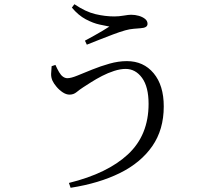

<svg xmlns="http://www.w3.org/2000/svg" viewBox="-20 -828 1040 911"><path d="M307 40Q490 -5 587.5 -96Q685 -187 685 -335Q685 -416 654 -458.5Q623 -501 576 -501Q551 -501 521.5 -491.5Q492 -482 464 -467.5Q436 -453 412.5 -438Q389 -423 375 -414Q358 -403 343.5 -391Q329 -379 310 -379Q294 -379 277.5 -390Q261 -401 248 -416.5Q235 -432 229 -445Q222 -461 222.5 -477.5Q223 -494 225 -514L243 -520Q252 -500 260.5 -485.5Q269 -471 279 -464Q289 -457 300 -457Q317 -457 347.5 -469.5Q378 -482 417.5 -498Q457 -514 499.5 -526Q542 -538 582 -538Q661 -538 709 -480.5Q757 -423 757 -323Q757 -213 702.5 -134.5Q648 -56 549 -7Q450 42 315 63ZM383 -635Q405 -647 426 -658.5Q447 -670 466 -681.5Q485 -693 499 -702Q483 -705 452.5 -711.5Q422 -718 387 -736.5Q352 -755 321 -792L333 -808Q386 -772 432.5 -761Q479 -750 522 -750Q544 -750 567 -754Q590 -758 602 -758Q621 -758 638.5 -753Q656 -748 668 -738.5Q680 -729 680 -715Q680 -705 671.5 -700Q663 -695 646 -694Q635 -693 615 -691.5Q595 -690 574 -684Q549 -677 516 -664.5Q483 -652 450 -639Q417 -626 392 -616Z"/></svg>

Font: Noto Serif KR
Style: Regular
Weight: 400
Designer: Ryoko NISHIZUKA  (kana & ideographs); Frank Grießhammer (Latin, Greek & Cyrillic); Wenlong ZHANG  (bopomofo); Sandoll Co
Foundry: Adobe
Version: Version 2.003-H1;hotconv 1.1.1;makeotfexe 2.6.0